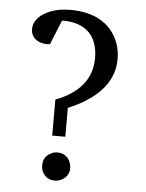

<svg xmlns="http://www.w3.org/2000/svg" viewBox="-51 -725 588 775"><g transform="rotate(5 243.0 -337.0)"><path d="M55 -590Q55 -638 113 -665Q152 -683 202 -683Q327 -683 381 -602Q410 -558 410 -502Q410 -378 260 -303Q244 -295 227 -288V-171H174V-317Q318 -372 319 -496Q319 -601 235 -629Q209 -637 179 -637H173L133 -538Q126 -537 115 -537Q59 -543 55 -590ZM144 -48Q144 -84 176 -99Q187 -105 200 -105Q237 -105 252 -73Q257 -61 258 -48Q258 -13 226 3Q213 9 200 9Q165 9 149 -23Q144 -35 144 -48Z"/></g></svg>

Font: Khartiya
Style: Regular
Weight: 500
Version: Version 1.0.1